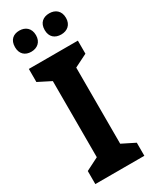

<svg xmlns="http://www.w3.org/2000/svg" viewBox="-233 -974 827 1031"><g transform="rotate(-30 181.0 -459.0)"><path d="M23 -852C23 -809 50 -787 87 -787C124 -787 153 -809 153 -852C153 -896 124 -918 87 -918C50 -918 23 -897 23 -852ZM207 -852C207 -809 234 -787 273 -787C310 -787 339 -809 339 -852C339 -896 310 -918 273 -918C235 -918 207 -897 207 -852ZM333 0V-81L253 -121V-593L333 -633V-714H29V-633L108 -593V-121L29 -81V0Z"/></g></svg>

Font: Noto Sans Kannada SemiCondensed
Style: Bold
Weight: 700
Width: 4
Designer: Jelle Bosma - Monotype Design Team
Foundry: Monotype Imaging Inc.
Version: Version 2.005